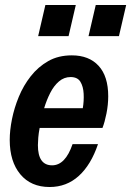

<svg xmlns="http://www.w3.org/2000/svg" viewBox="-20 -740 526 770"><path d="M179 10Q104 10 61.5 -41Q19 -92 19 -179Q19 -217 28 -262Q37 -307 55.5 -352Q74 -397 103.5 -434.5Q133 -472 173.5 -495Q214 -518 268 -518Q337 -518 375.5 -476Q414 -434 414 -354Q414 -320 407 -285Q400 -250 391 -227H139Q135 -206 133.5 -188Q132 -170 132 -158Q132 -77 189 -77Q242 -77 271 -162H373Q345 -79 296 -34.5Q247 10 179 10ZM263 -431Q237 -431 216.5 -413.5Q196 -396 181.5 -367.5Q167 -339 157 -306H312Q317 -335 315.5 -364Q314 -393 302.5 -412Q291 -431 263 -431ZM335 -595 364 -720H486L457 -595ZM133 -595 162 -720H284L255 -595Z"/></svg>

Font: Instrument Sans Condensed SemiBold Italic
Style: Regular
Weight: 600
Width: 3
Italic angle: -13°
Designer: Rodrigo Fuenzalida
Foundry: fragTYPE
Version: Version 1.000; ttfautohint (v1.8.4.7-5d5b);gftools[0.9.28]